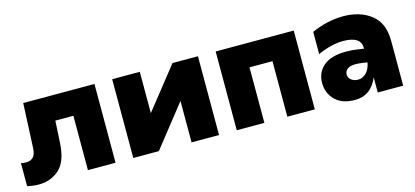

<svg xmlns="http://www.w3.org/2000/svg" viewBox="-51 -908 2761 1276"><g transform="rotate(-15 1329.0 -270.0)"><path d="M433 -374H309L300 -216Q292 -94 234 -43Q176 8 94 8Q55 8 15 -2V-160Q32 -156 50 -156Q82 -156 99.5 -175Q117 -194 119 -236L133 -542H623V0H433Z M745 -542H935V-258L1160 -542H1335V0H1146V-285L921 0H745Z M1457 -542H1994V0H1805V-382H1647V0H1457Z M2427 -104Q2380 9 2269 9Q2181 9 2133.5 -38.5Q2086 -86 2086 -157Q2086 -228 2137.5 -272.5Q2189 -317 2294 -317Q2337 -317 2380 -310L2414 -305V-311Q2414 -390 2292 -390Q2250 -390 2203.5 -378Q2157 -366 2117 -347V-500Q2164 -522 2221.5 -535.5Q2279 -549 2335 -549Q2450 -549 2526 -490.5Q2602 -432 2602 -308V0H2427ZM2324 -116Q2355 -116 2380 -140.5Q2405 -165 2413 -211L2372 -217Q2351 -220 2334 -220Q2295 -220 2276.5 -205.5Q2258 -191 2258 -168Q2258 -146 2277 -131Q2296 -116 2324 -116Z"/></g></svg>

Font: Chess Sans ExtraBold
Style: Regular
Weight: 800
Designer: Wolf Bōese
Foundry: Wolf Bōese
Version: Version 7.223